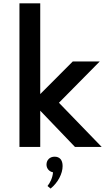

<svg xmlns="http://www.w3.org/2000/svg" viewBox="-20 -880 653 1150"><path d="M221 0V-217L429 0H589L333 -264.5L577.5 -512H416L221 -316.5V-860H96.5V0ZM283 249.5C304.5 232 322 211 335.5 186C348.5 161 355 137 355 114.5C355 77 336.5 58.5 307 58.5C278.5 58.5 258.5 78 258.5 106C258.5 129.5 275 148 297.5 152C296.5 167.5 292.5 182.5 286 198C279.5 213 272 225 264.5 234Z"/></svg>

Font: Spartan SemiBold
Style: Regular
Weight: 600
Designer: Matt Bailey, Mirko Velimirovic
Foundry: Matt Bailey
Version: Version 1.003